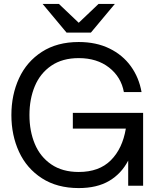

<svg xmlns="http://www.w3.org/2000/svg" viewBox="-20 -946 807 978"><path d="M38 -360Q38 -463 77 -547.5Q116 -632 193.5 -682Q271 -732 381 -732Q470 -732 537.5 -699Q605 -666 646.5 -608.5Q688 -551 701 -477H611Q597 -554 535.5 -602Q474 -650 381 -650Q298 -650 241.5 -611.5Q185 -573 157.5 -507.5Q130 -442 130 -360Q130 -278 157.5 -212.5Q185 -147 241.5 -108.5Q298 -70 381 -70Q485 -70 544.5 -129.5Q604 -189 621 -291H351V-371H709V0H633V-128Q598 -61 536 -24.5Q474 12 381 12Q271 12 193.5 -38Q116 -88 77 -172.5Q38 -257 38 -360ZM197 -926H280L381 -830L482 -926H565L443 -780H319Z"/></svg>

Font: Aspekta Variable
Style: Regular
Weight: 400
Designer: Ivo Dolenc
Version: Version 2.100